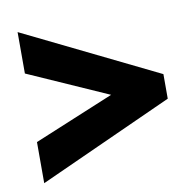

<svg xmlns="http://www.w3.org/2000/svg" viewBox="-65 -692 674 662"><g transform="rotate(-10 272.0 -361.5)"><path d="M38 -97V-241L318 -357L38 -481V-626L508 -396V-310Z"/></g></svg>

Font: Noto Sans Tamil SemiCondensed Black
Style: Regular
Weight: 900
Width: 4
Designer: Jelle Bosma - Monotype Design Team
Foundry: Monotype Imaging Inc.
Version: Version 2.004; ttfautohint (v1.8.4.7-5d5b)